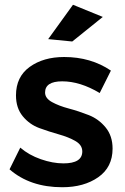

<svg xmlns="http://www.w3.org/2000/svg" viewBox="-20 -780 522 805"><path d="M286 -760 411 -709 283 -606 182 -616ZM398 -390Q316 -439 241 -439Q169 -439 169 -392Q169 -368 198 -352Q227 -336 268.5 -325Q310 -314 352 -297.5Q394 -281 423 -245.5Q452 -210 452 -157Q452 -79 392 -37Q332 5 241 5Q106 5 20 -70L65 -161Q101 -130 151 -112.5Q201 -95 246 -95Q325 -95 325 -145Q325 -172 296.5 -188.5Q268 -205 227 -216.5Q186 -228 145 -243Q104 -258 75.5 -292.5Q47 -327 47 -380Q47 -458 104.5 -499.5Q162 -541 249 -541Q361 -541 445 -484Z"/></svg>

Font: Montserrat arm Medium
Style: Regular
Weight: 500
Designer: Julieta Ulanovsky
Foundry: Julieta Ulanovsky
Version: Version 6.000;PS 006.000;hotconv 1.0.88;makeotf.lib2.5.64775